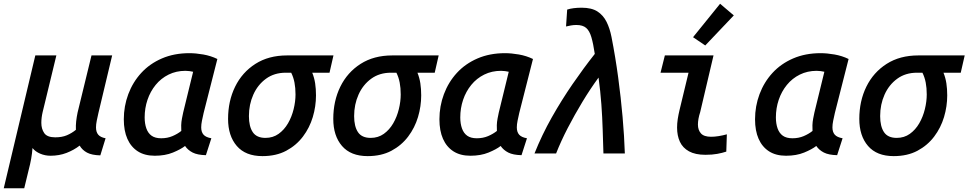

<svg xmlns="http://www.w3.org/2000/svg" viewBox="-59 -817 5155 1022"><path d="M-39 185 129 -522H241L181 -274Q175 -250 168 -220.5Q161 -191 161 -163Q161 -131 176.5 -108.5Q192 -86 235 -86Q271 -86 297 -97Q323 -108 345 -126Q344 -149 346.5 -171.5Q349 -194 354 -218L428 -522H538L465 -216Q460 -194 456 -174.5Q452 -155 452 -139Q452 -114 464 -100Q476 -86 503 -81L475 10Q430 9 404.5 -4.5Q379 -18 365 -42Q334 -18 295 -3Q256 12 210 12Q181 12 155 1Q129 -10 114 -29Q112 -1 107 27.5Q102 56 94 86L70 185Z M765 12Q711 12 674.5 -11.5Q638 -35 619 -78Q600 -121 600 -182Q600 -252 624 -316Q648 -380 693 -429Q738 -478 803 -506Q868 -534 949 -534Q983 -534 1023 -527Q1063 -520 1098 -503L1025 -216Q1020 -194 1016 -174.5Q1012 -155 1012 -139Q1012 -114 1024.5 -100Q1037 -86 1066 -81L1037 9Q992 8 966.5 -5Q941 -18 926 -40Q903 -22 861.5 -5Q820 12 765 12ZM799 -81Q832 -81 859 -92.5Q886 -104 906 -120Q905 -133 905.5 -150.5Q906 -168 909.5 -186Q913 -204 916 -218L969 -435Q961 -437 949.5 -438.5Q938 -440 928 -440Q879 -440 838.5 -420Q798 -400 769.5 -365Q741 -330 726 -285.5Q711 -241 711 -192Q711 -159 720 -133.5Q729 -108 748 -94.5Q767 -81 799 -81Z M1338 14Q1248 14 1201.5 -40Q1155 -94 1155 -184Q1155 -279 1192.5 -355.5Q1230 -432 1300.5 -477Q1371 -522 1469 -522H1716L1695 -430H1603Q1614 -403 1618.5 -373.5Q1623 -344 1623 -309Q1623 -251 1606 -194Q1589 -137 1553.5 -90Q1518 -43 1464.5 -14.5Q1411 14 1338 14ZM1354 -83Q1394 -83 1424 -104.5Q1454 -126 1474 -160.5Q1494 -195 1504 -236Q1514 -277 1514 -314Q1514 -349 1508.5 -377.5Q1503 -406 1491 -430H1462Q1401 -430 1357 -398Q1313 -366 1289.5 -313.5Q1266 -261 1266 -199Q1266 -144 1286.5 -113.5Q1307 -83 1354 -83Z M1898 14Q1808 14 1761.5 -40Q1715 -94 1715 -184Q1715 -279 1752.5 -355.5Q1790 -432 1860.5 -477Q1931 -522 2029 -522H2276L2255 -430H2163Q2174 -403 2178.5 -373.5Q2183 -344 2183 -309Q2183 -251 2166 -194Q2149 -137 2113.5 -90Q2078 -43 2024.5 -14.5Q1971 14 1898 14ZM1914 -83Q1954 -83 1984 -104.5Q2014 -126 2034 -160.5Q2054 -195 2064 -236Q2074 -277 2074 -314Q2074 -349 2068.5 -377.5Q2063 -406 2051 -430H2022Q1961 -430 1917 -398Q1873 -366 1849.5 -313.5Q1826 -261 1826 -199Q1826 -144 1846.5 -113.5Q1867 -83 1914 -83Z M2445 12Q2391 12 2354.5 -11.5Q2318 -35 2299 -78Q2280 -121 2280 -182Q2280 -252 2304 -316Q2328 -380 2373 -429Q2418 -478 2483 -506Q2548 -534 2629 -534Q2663 -534 2703 -527Q2743 -520 2778 -503L2705 -216Q2700 -194 2696 -174.5Q2692 -155 2692 -139Q2692 -114 2704.5 -100Q2717 -86 2746 -81L2717 9Q2672 8 2646.5 -5Q2621 -18 2606 -40Q2583 -22 2541.5 -5Q2500 12 2445 12ZM2479 -81Q2512 -81 2539 -92.5Q2566 -104 2586 -120Q2585 -133 2585.5 -150.5Q2586 -168 2589.5 -186Q2593 -204 2596 -218L2649 -435Q2641 -437 2629.5 -438.5Q2618 -440 2608 -440Q2559 -440 2518.5 -420Q2478 -400 2449.5 -365Q2421 -330 2406 -285.5Q2391 -241 2391 -192Q2391 -159 2400 -133.5Q2409 -108 2428 -94.5Q2447 -81 2479 -81Z M2786 0Q2826 -100 2878 -192Q2930 -284 2988.5 -369Q3047 -454 3107 -530Q3099 -584 3089 -618.5Q3079 -653 3061 -668.5Q3043 -684 3009 -684Q2994 -684 2980 -681.5Q2966 -679 2954 -676L2960 -766Q2975 -771 2995 -773.5Q3015 -776 3037 -776Q3090 -776 3121 -756Q3152 -736 3169.5 -701Q3187 -666 3196 -620Q3217 -513 3231.5 -405Q3246 -297 3255 -194.5Q3264 -92 3267 0H3153Q3151 -63 3149 -128Q3147 -193 3142 -262Q3137 -331 3127 -404Q3083 -344 3041 -274.5Q2999 -205 2963 -135.5Q2927 -66 2901 0Z M3696 7Q3642 7 3608.5 -11.5Q3575 -30 3560 -62.5Q3545 -95 3545 -138Q3545 -160 3548.5 -183Q3552 -206 3558 -231L3606 -430H3457L3480 -522H3739L3668 -220Q3662 -202 3659 -185Q3656 -168 3656 -154Q3656 -125 3672 -107Q3688 -89 3726 -89Q3745 -89 3766.5 -92.5Q3788 -96 3810 -102L3807 -10Q3786 -3 3759 2Q3732 7 3696 7ZM3695 -575 3630 -619 3774 -797 3847 -735Z M4125 12Q4071 12 4034.5 -11.5Q3998 -35 3979 -78Q3960 -121 3960 -182Q3960 -252 3984 -316Q4008 -380 4053 -429Q4098 -478 4163 -506Q4228 -534 4309 -534Q4343 -534 4383 -527Q4423 -520 4458 -503L4385 -216Q4380 -194 4376 -174.5Q4372 -155 4372 -139Q4372 -114 4384.5 -100Q4397 -86 4426 -81L4397 9Q4352 8 4326.5 -5Q4301 -18 4286 -40Q4263 -22 4221.5 -5Q4180 12 4125 12ZM4159 -81Q4192 -81 4219 -92.5Q4246 -104 4266 -120Q4265 -133 4265.5 -150.5Q4266 -168 4269.5 -186Q4273 -204 4276 -218L4329 -435Q4321 -437 4309.5 -438.5Q4298 -440 4288 -440Q4239 -440 4198.5 -420Q4158 -400 4129.5 -365Q4101 -330 4086 -285.5Q4071 -241 4071 -192Q4071 -159 4080 -133.5Q4089 -108 4108 -94.5Q4127 -81 4159 -81Z M4698 14Q4608 14 4561.5 -40Q4515 -94 4515 -184Q4515 -279 4552.5 -355.5Q4590 -432 4660.5 -477Q4731 -522 4829 -522H5076L5055 -430H4963Q4974 -403 4978.5 -373.5Q4983 -344 4983 -309Q4983 -251 4966 -194Q4949 -137 4913.5 -90Q4878 -43 4824.5 -14.5Q4771 14 4698 14ZM4714 -83Q4754 -83 4784 -104.5Q4814 -126 4834 -160.5Q4854 -195 4864 -236Q4874 -277 4874 -314Q4874 -349 4868.5 -377.5Q4863 -406 4851 -430H4822Q4761 -430 4717 -398Q4673 -366 4649.5 -313.5Q4626 -261 4626 -199Q4626 -144 4646.5 -113.5Q4667 -83 4714 -83Z"/></svg>

Font: Ubuntu Sans Mono Medium
Style: Italic
Weight: 500
Italic angle: -13.5°
Monospace: yes
Designer: Dalton Maag Ltd
Foundry: Dalton Maag Ltd
Version: Version 1.006